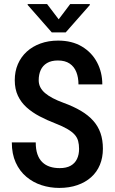

<svg xmlns="http://www.w3.org/2000/svg" viewBox="-20 -922 570 952"><path d="M372.1 -183.6Q372.1 -205.6 367.4 -222.9Q362.8 -240.2 350.1 -254.4Q337.4 -268.6 314.2 -282.2Q291 -295.9 254.4 -310.1Q212.4 -326.2 176 -345.5Q139.6 -364.7 112.1 -389.4Q84.5 -414.1 68.8 -447.3Q53.2 -480.5 53.2 -524.4Q53.2 -567.9 68.6 -603.8Q84 -639.6 112.5 -665.8Q141.1 -691.9 180.7 -706.3Q220.2 -720.7 268.1 -720.7Q336.9 -720.7 386 -691.4Q435.1 -662.1 461.2 -612.8Q487.3 -563.5 487.3 -503.4H369.1Q369.1 -538.1 358.4 -564.9Q347.7 -591.8 325.2 -606.9Q302.7 -622.1 267.1 -622.1Q234.4 -622.1 213.1 -609.4Q191.9 -596.7 181.9 -574.7Q171.9 -552.7 171.9 -524.4Q171.9 -504.9 180.2 -489Q188.5 -473.1 204.1 -460Q219.7 -446.8 242.2 -435.1Q264.6 -423.3 293.9 -412.6Q343.8 -394.5 380.9 -372.6Q418 -350.6 442.1 -323.5Q466.3 -296.4 478.3 -262.2Q490.2 -228 490.2 -184.6Q490.2 -140.6 475.3 -104.7Q460.4 -68.8 432.1 -43.5Q403.8 -18.1 363.8 -4.2Q323.7 9.8 273.9 9.8Q228 9.8 185.8 -3.9Q143.6 -17.6 110.4 -45.7Q77.1 -73.7 57.9 -116.2Q38.6 -158.7 38.6 -215.8H157.2Q157.2 -181.6 165.5 -157.5Q173.8 -133.3 189.7 -117.9Q205.6 -102.5 227.3 -95.5Q249 -88.4 275.9 -88.4Q309.1 -88.4 330.3 -100.3Q351.6 -112.3 361.8 -133.8Q372.1 -155.3 372.1 -183.6ZM213.4 -901.9 271 -826.2 328.1 -901.9H425.3V-897L305.7 -761.2H236.8L117.2 -897.5V-901.9Z"/></svg>

Font: Roboto Condensed Medium
Style: Regular
Weight: 500
Designer: Christian Robertson
Foundry: Google
Version: Version 3.0